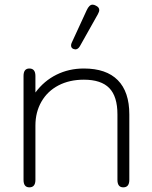

<svg xmlns="http://www.w3.org/2000/svg" viewBox="-20 -794 651 824"><path d="M81 -22V-468Q81 -500 106 -500Q132 -500 132 -468V-397Q169 -447 222.5 -473.5Q276 -500 340 -500Q436 -500 485.5 -450Q535 -400 535 -303V-22Q535 10 509 10Q484 10 484 -22V-303Q484 -380 449 -416Q414 -452 340 -452Q278 -452 231 -427.5Q184 -403 158 -358Q132 -313 132 -255V-22Q132 10 106 10Q81 10 81 -22ZM285 -599Q285 -605 288 -611L352 -750Q363 -774 377 -774Q384 -774 391 -770Q406 -763 406 -751Q406 -744 400 -733L323 -596Q315 -582 303 -582L295 -584Q285 -588 285 -599Z"/></svg>

Font: Kodchasan ExtraLight
Style: Regular
Weight: 275
Version: Version 1.000; ttfautohint (v1.6)